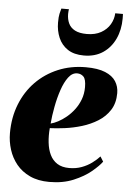

<svg xmlns="http://www.w3.org/2000/svg" viewBox="-55 -815 583 868"><g transform="rotate(5 236.5 -381.0)"><path d="M436.5 -100.5Q422.5 -81 390.8 -54.5Q359 -28 311.2 -8Q263.5 12 201.5 12Q150.5 12 113.2 -5.5Q76 -23 52.2 -52.2Q28.5 -81.5 17 -118Q5.5 -154.5 5.5 -192.5Q5.5 -263.5 29 -323.2Q52.5 -383 95.2 -426.8Q138 -470.5 195.8 -494.8Q253.5 -519 321.5 -519Q376.5 -519 409.8 -505.2Q443 -491.5 458 -468Q473 -444.5 473 -414.5Q473 -369.5 452.8 -337.8Q432.5 -306 399.5 -285.5Q366.5 -265 327.8 -253.2Q289 -241.5 250.8 -236.5Q212.5 -231.5 183 -230.5Q180 -196 183.5 -164.8Q187 -133.5 198.5 -109.8Q210 -86 231.5 -72.2Q253 -58.5 286 -58.5Q316.5 -58.5 342.2 -68Q368 -77.5 388.2 -92.5Q408.5 -107.5 422.5 -123ZM285 -488Q262.5 -488 245.2 -465Q228 -442 215.8 -405.8Q203.5 -369.5 195.8 -328.5Q188 -287.5 185 -251.5Q200 -255 218.5 -264.8Q237 -274.5 255.8 -290Q274.5 -305.5 290.2 -326.2Q306 -347 315.8 -372.8Q325.5 -398.5 325.5 -429Q325.5 -464.5 314 -476.2Q302.5 -488 285 -488ZM307.5 -571Q262.5 -571 234 -590Q205.5 -609 192 -640.8Q178.5 -672.5 178.5 -709.5Q178.5 -736 181.8 -749.8Q185 -763.5 188 -773.5H222.5Q222 -770.5 221.2 -765.5Q220.5 -760.5 220.5 -752Q220.5 -728.5 229.2 -709.5Q238 -690.5 258.2 -679.8Q278.5 -669 312.5 -669Q350.5 -669 377 -684Q403.5 -699 417.5 -723Q431.5 -747 432.5 -773.5H467.5Q467.5 -769 467.8 -765Q468 -761 468 -753Q468 -701.5 448.8 -660.2Q429.5 -619 393.8 -595Q358 -571 307.5 -571Z"/></g></svg>

Font: Merriweather 144pt Black
Style: Italic
Weight: 900
Italic angle: -7.8°
Version: Version 2.101